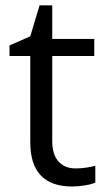

<svg xmlns="http://www.w3.org/2000/svg" viewBox="-20 -679 393 709"><path d="M258.8 -57.1Q280.3 -57.1 300.3 -60.3Q320.3 -63.5 332 -66.9V-4.9Q318.8 1.5 293.2 5.6Q267.6 9.8 247.1 9.8Q91.8 9.8 91.8 -153.8V-472.2H15.1V-511.2L91.8 -544.9L126 -659.2H172.9V-535.2H328.1V-472.2H172.9V-157.2Q172.9 -108.9 195.8 -83Q218.8 -57.1 258.8 -57.1Z"/></svg>

Font: HunimalSansv1.5
Style: Regular
Weight: 400
Foundry: Ascender Corporation
Version: Version 1.10